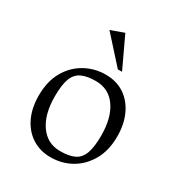

<svg xmlns="http://www.w3.org/2000/svg" viewBox="-165 -790 849 911"><g transform="rotate(30 260.0 -334.5)"><path d="M244 10Q187 10 143 -18Q99 -46 74.5 -97Q50 -148 50 -217Q50 -294 81 -348.5Q112 -403 164 -432Q216 -461 277 -461Q335 -461 378 -433Q421 -405 445.5 -353.5Q470 -302 470 -233Q470 -157 439 -102.5Q408 -48 357 -19Q306 10 244 10ZM269 -38Q318 -38 347 -52Q376 -66 389 -101.5Q402 -137 402 -199Q402 -297 362 -354Q322 -411 251 -411Q203 -411 173.5 -397Q144 -383 131 -348.5Q118 -314 118 -251Q118 -153 158.5 -95.5Q199 -38 269 -38ZM313 -511 185 -653 257 -679 336 -511Z"/></g></svg>

Font: Ancizar Serif Light
Style: Regular
Weight: 300
Designer: Cesar Puertas, Viviana Monsalve, Julian Moncada, Julian Prieto, Jose Castro, Felipe Aragon, Mariel Hernandez, Sara Alarc
Version: Version 8.100